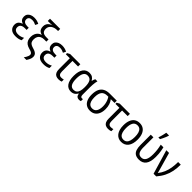

<svg xmlns="http://www.w3.org/2000/svg" viewBox="295 -2301 4006 4006"><g transform="rotate(45 2298.0 -298.0)"><path d="M299.3 -312.5V-249H248Q205.1 -249 176.8 -237.8Q148.4 -226.6 134.5 -204.3Q120.6 -182.1 120.6 -149.9Q120.6 -117.7 135.5 -97.2Q150.4 -76.7 176.5 -66.7Q202.6 -56.6 236.3 -56.6Q278.3 -56.6 314.2 -67.6Q350.1 -78.6 378.9 -94.7V-23.9Q351.1 -8.3 315.2 0.7Q279.3 9.8 228.5 9.8Q133.3 9.8 87.4 -34.2Q41.5 -78.1 41.5 -146Q41.5 -202.1 71.5 -234.9Q101.6 -267.6 148.9 -280.3V-284.7Q106.9 -298.8 84.2 -329.6Q61.5 -360.4 61.5 -406.7Q61.5 -450.2 83.5 -481.2Q105.5 -512.2 144.8 -528.8Q184.1 -545.4 234.9 -545.4Q278.3 -545.4 313.2 -536.6Q348.1 -527.8 382.3 -509.8L352.1 -448.2Q326.2 -462.4 298.1 -470.9Q270 -479.5 236.8 -479.5Q187.5 -479.5 162.4 -458.7Q137.2 -438 137.2 -400.9Q137.2 -355.5 169.2 -334Q201.2 -312.5 258.8 -312.5Z M460.9 -205.1Q460.9 -254.9 477.1 -294.4Q493.2 -334 522.7 -360.6Q552.2 -387.2 592.8 -397.5V-401.9Q559.1 -409.2 535.6 -426.8Q512.2 -444.3 500 -473.1Q487.8 -502 487.8 -543.9Q487.8 -586.4 504.9 -617.2Q522 -647.9 551 -668.2Q580.1 -688.5 615.2 -698.2Q602.1 -696.8 586.4 -695.8Q570.8 -694.8 554 -694.3Q537.1 -693.8 520 -693.8H479.5V-759.8H779.8V-696.8H754.4Q716.8 -696.8 682.4 -687.3Q647.9 -677.7 621.6 -658.7Q595.2 -639.6 579.8 -611.6Q564.5 -583.5 564.5 -546.9Q564.5 -488.3 596.7 -460.2Q628.9 -432.1 702.6 -432.1H763.2V-367.7H698.7Q648.4 -367.7 613.5 -349.4Q578.6 -331.1 560.3 -296.6Q542 -262.2 542 -213.4Q542 -168.5 556.6 -141.8Q571.3 -115.2 600.8 -99.9Q630.4 -84.5 674.3 -72.3Q717.8 -60.1 744.6 -43.2Q771.5 -26.4 783.9 -3.2Q796.4 20 796.4 51.3Q796.4 88.9 778.6 127.2Q760.7 165.5 739.3 196.8H661.6Q678.2 174.3 691.7 150.9Q705.1 127.4 712.6 105.7Q720.2 84 720.2 67.4Q720.2 49.8 711.9 36.4Q703.6 22.9 681.9 11.5Q660.2 0 619.6 -9.8Q565.9 -23.9 530.8 -48.8Q495.6 -73.7 478.3 -112.5Q460.9 -151.4 460.9 -205.1Z M1119.6 -312.5V-249H1068.4Q1025.4 -249 997.1 -237.8Q968.8 -226.6 954.8 -204.3Q940.9 -182.1 940.9 -149.9Q940.9 -117.7 955.8 -97.2Q970.7 -76.7 996.8 -66.7Q1022.9 -56.6 1056.6 -56.6Q1098.6 -56.6 1134.5 -67.6Q1170.4 -78.6 1199.2 -94.7V-23.9Q1171.4 -8.3 1135.5 0.7Q1099.6 9.8 1048.8 9.8Q953.6 9.8 907.7 -34.2Q861.8 -78.1 861.8 -146Q861.8 -202.1 891.8 -234.9Q921.9 -267.6 969.2 -280.3V-284.7Q927.2 -298.8 904.5 -329.6Q881.8 -360.4 881.8 -406.7Q881.8 -450.2 903.8 -481.2Q925.8 -512.2 965.1 -528.8Q1004.4 -545.4 1055.2 -545.4Q1098.6 -545.4 1133.5 -536.6Q1168.5 -527.8 1202.6 -509.8L1172.4 -448.2Q1146.5 -462.4 1118.4 -470.9Q1090.3 -479.5 1057.1 -479.5Q1007.8 -479.5 982.7 -458.7Q957.5 -438 957.5 -400.9Q957.5 -355.5 989.5 -334Q1021.5 -312.5 1079.1 -312.5Z M1598.1 -535.6V-468.8H1433.6V-160.2Q1433.6 -104.5 1453.6 -80.1Q1473.6 -55.7 1510.3 -55.7Q1528.3 -55.7 1546.9 -58.6Q1565.4 -61.5 1580.1 -65.9V-4.4Q1567.4 2 1543.5 6.3Q1519.5 10.7 1496.1 10.7Q1452.6 10.7 1420.9 -5.1Q1389.2 -21 1372.1 -56.9Q1355 -92.8 1355 -152.8V-468.8H1237.3V-503.4L1296.9 -535.6Z M1874 -56.6Q1919.4 -56.6 1947.5 -79.3Q1975.6 -102.1 1989 -146.5Q2002.4 -190.9 2002.4 -256.3V-271Q2002.4 -375 1972.9 -426.5Q1943.4 -478 1873 -478Q1810.1 -478 1780 -423.3Q1750 -368.7 1750 -265.1Q1750 -159.2 1780.3 -107.9Q1810.5 -56.6 1874 -56.6ZM1857.9 9.8Q1770.5 9.8 1720.5 -59.8Q1670.4 -129.4 1670.4 -266.1Q1670.4 -403.3 1721.7 -474.4Q1772.9 -545.4 1864.7 -545.4Q1915.5 -545.4 1950.4 -523.7Q1985.4 -502 2007.8 -459.5H2013.2Q2016.6 -478.5 2023.9 -499.5Q2031.2 -520.5 2041 -535.6H2103Q2096.2 -514.2 2091.1 -482.7Q2085.9 -451.2 2083.3 -414.6Q2080.6 -377.9 2080.6 -339.8V-123.5Q2080.6 -87.4 2091.3 -71.5Q2102.1 -55.7 2120.1 -55.7Q2128.4 -55.7 2136.7 -57.1Q2145 -58.6 2150.9 -61V-1Q2146.5 2 2138.4 4.2Q2130.4 6.3 2121.1 8.1Q2111.8 9.8 2102.5 9.8Q2063.5 9.8 2040.8 -9.8Q2018.1 -29.3 2009.3 -77.6H2003.4Q1989.3 -52.2 1969.5 -32.5Q1949.7 -12.7 1922.1 -1.5Q1894.5 9.8 1857.9 9.8Z M2633.8 -245.6Q2633.8 -167.5 2609.1 -110.1Q2584.5 -52.7 2537.4 -21.5Q2490.2 9.8 2421.9 9.8Q2356.4 9.8 2309.3 -21Q2262.2 -51.8 2237.3 -110.8Q2212.4 -169.9 2212.4 -254.9Q2212.4 -351.6 2241.7 -413.6Q2271 -475.6 2328.1 -505.6Q2385.3 -535.6 2467.3 -535.6H2673.8V-469.2H2563.5Q2596.7 -427.2 2615.2 -371.6Q2633.8 -315.9 2633.8 -245.6ZM2292.5 -256.3Q2292.5 -193.4 2306.4 -148.7Q2320.3 -104 2349.6 -80.3Q2378.9 -56.6 2423.3 -56.6Q2490.7 -56.6 2522.7 -107.7Q2554.7 -158.7 2554.7 -248Q2554.7 -290 2547.4 -328.4Q2540 -366.7 2525.9 -401.9Q2511.7 -437 2490.7 -469.2H2461.4Q2374.5 -469.2 2333.5 -418.7Q2292.5 -368.2 2292.5 -256.3Z M3061.5 -535.6V-468.8H2897V-160.2Q2897 -104.5 2917 -80.1Q2937 -55.7 2973.6 -55.7Q2991.7 -55.7 3010.3 -58.6Q3028.8 -61.5 3043.5 -65.9V-4.4Q3030.8 2 3006.8 6.3Q2982.9 10.7 2959.5 10.7Q2916 10.7 2884.3 -5.1Q2852.5 -21 2835.4 -56.9Q2818.4 -92.8 2818.4 -152.8V-468.8H2700.7V-503.4L2760.3 -535.6Z M3556.6 -268.6Q3556.6 -204.1 3542.7 -152.6Q3528.8 -101.1 3501.7 -64.9Q3474.6 -28.8 3434.8 -9.5Q3395 9.8 3343.3 9.8Q3294.4 9.8 3255.6 -9.5Q3216.8 -28.8 3189.5 -64.7Q3162.1 -100.6 3147.7 -152.3Q3133.3 -204.1 3133.3 -268.6Q3133.3 -356.9 3157.7 -418.7Q3182.1 -480.5 3229.5 -512.9Q3276.9 -545.4 3345.7 -545.4Q3411.1 -545.4 3458.3 -513.4Q3505.4 -481.4 3531 -419.7Q3556.6 -357.9 3556.6 -268.6ZM3213.4 -268.6Q3213.4 -201.7 3227.3 -154.3Q3241.2 -106.9 3270.5 -82Q3299.8 -57.1 3345.2 -57.1Q3390.6 -57.1 3419.7 -81.8Q3448.7 -106.4 3462.6 -153.6Q3476.6 -200.7 3476.6 -268.6Q3476.6 -335.4 3462.6 -382.3Q3448.7 -429.2 3419.7 -453.9Q3390.6 -478.5 3344.7 -478.5Q3276.4 -478.5 3244.9 -424.3Q3213.4 -370.1 3213.4 -268.6Z M3868.2 9.3Q3795.9 8.8 3754.2 -19Q3712.4 -46.9 3694.6 -101.3Q3676.8 -155.8 3676.8 -234.9V-535.6H3754.9V-233.4Q3754.9 -150.9 3780.8 -104Q3806.6 -57.1 3870.6 -57.1Q3937.5 -57.1 3969.7 -112.3Q4002 -167.5 4002 -281.7Q4002 -350.6 3994.6 -410.6Q3987.3 -470.7 3971.7 -535.6H4049.8Q4060.1 -489.3 4066.9 -450.4Q4073.7 -411.6 4076.9 -371.3Q4080.1 -331.1 4080.1 -280.8Q4080.1 -134.3 4026.1 -62.5Q3972.2 9.3 3868.2 9.3ZM3831.5 -606V-618.7Q3837.4 -633.8 3844.2 -656.5Q3851.1 -679.2 3857.4 -704.8Q3863.8 -730.5 3868.9 -753.9Q3874 -777.3 3876.5 -793H3957V-782.2Q3949.7 -758.8 3937 -727.5Q3924.3 -696.3 3908.9 -664.3Q3893.6 -632.3 3878.9 -606Z M4135.3 -535.6H4215.8L4307.1 -214.4Q4313.5 -191.9 4320.8 -166.3Q4328.1 -140.6 4334.5 -116.9Q4340.8 -93.3 4343.8 -76.2H4347.7Q4397 -138.7 4426.8 -209.2Q4456.5 -279.8 4470.2 -360.6Q4483.9 -441.4 4483.9 -535.6H4561.5Q4561.5 -430.2 4543.2 -338.6Q4524.9 -247.1 4483.4 -164.1Q4441.9 -81.1 4372.6 0H4294.4Z"/></g></svg>

Font: Open Sans SemiCondensed
Style: Regular
Weight: 400
Width: 4
Designer: Monotype Design Team
Foundry: Monotype Imaging Inc.
Version: Version 3.000